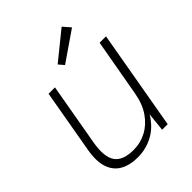

<svg xmlns="http://www.w3.org/2000/svg" viewBox="-206 -829 955 955"><g transform="rotate(-45 271.0 -352.0)"><path d="M202 12Q148 12 110 -9Q72 -30 56.5 -74.5Q41 -119 53 -189L112 -526H157L99 -196Q84 -108 111.5 -68.5Q139 -29 214 -29Q262 -29 304 -51Q346 -73 376 -116Q406 -159 417 -222L471 -526H516L424 0H385L395 -98Q362 -43 312 -15.5Q262 12 202 12ZM271 -569 247 -597 394 -716 428 -677Z"/></g></svg>

Font: DM Sans 9pt ExtraLight
Style: Italic
Weight: 250
Italic angle: -10°
Version: Version 4.004;gftools[0.9.30]